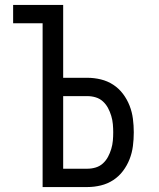

<svg xmlns="http://www.w3.org/2000/svg" viewBox="-20 -755 640 775"><path d="M152 0V-661H33V-735H235V-441H333Q360 -441 387 -434.5Q414 -428 437 -413Q460 -398 476.5 -376Q493 -354 503 -328.5Q513 -303 516.5 -275.5Q520 -248 520 -221Q520 -193 516.5 -165.5Q513 -138 503 -112.5Q493 -87 476.5 -65Q460 -43 437 -28Q414 -13 387 -6.5Q360 0 333 0ZM235 -74H333Q350 -74 366.5 -79Q383 -84 395.5 -95.5Q408 -107 416 -122Q424 -137 429 -153.5Q434 -170 435.5 -187Q437 -204 437 -221Q437 -237 435.5 -254Q434 -271 429 -287.5Q424 -304 416 -319Q408 -334 395.5 -345.5Q383 -357 366.5 -362Q350 -367 333 -367H235Z"/></svg>

Font: Iosevka Fixed Extended
Style: Regular
Weight: 400
Width: 7
Monospace: yes
Designer: Belleve Invis
Foundry: Belleve Invis
Version: Version 24.1.1; ttfautohint (v1.8.4)